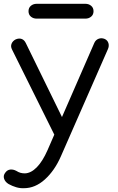

<svg xmlns="http://www.w3.org/2000/svg" viewBox="-43 -751 619 1010"><path d="M83 239Q63 240 42.5 234Q22 228 2 217Q-16 206 -21.5 189Q-27 172 -15 157Q-5 143 10.5 141Q26 139 43 148Q54 155 64.5 158Q75 161 88 161Q120 160 150.5 129Q181 98 207 39L453 -525Q460 -541 475.5 -547Q491 -553 508 -546Q523 -539 527.5 -523.5Q532 -508 524 -491L277 72Q244 147 193 193Q142 239 83 239ZM299 -19Q282 -11 268 -16.5Q254 -22 245 -38L20 -491Q12 -507 18 -521.5Q24 -536 40 -544Q57 -551 71 -546Q85 -541 93 -524L313 -74Q321 -58 318 -42Q315 -26 299 -19ZM150 -653Q132 -653 119.5 -663.5Q107 -674 107 -692Q107 -710 119.5 -720.5Q132 -731 150 -731H406Q424 -731 436.5 -720.5Q449 -710 449 -692Q449 -674 436.5 -663.5Q424 -653 406 -653Z"/></svg>

Font: Comfortaa Medium
Style: Regular
Weight: 500
Designer: Johan Aakerlund
Foundry: Johan Aakerlund
Version: Version 3.104; ttfautohint (v1.8.1.43-b0c9)